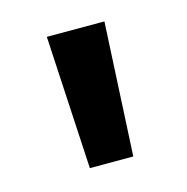

<svg xmlns="http://www.w3.org/2000/svg" viewBox="-55 -803 371 380"><g transform="rotate(-15 130.0 -613.5)"><path d="M86 -477 71 -750H189L175 -477Z"/></g></svg>

Font: Red Hat Text SemiBold
Style: Regular
Weight: 600
Designer: Pentagram, MCKL
Foundry: MCKL
Version: Version 1.030